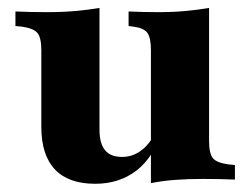

<svg xmlns="http://www.w3.org/2000/svg" viewBox="-20 -448 624 479"><path d="M228.2 -419.4V-209.7H83.1V-322.6Q83.1 -354 73.4 -365.7Q63.7 -377.4 34.7 -381.5L18.5 -383.1V-419.4Q39.5 -418.5 56.9 -418.1Q74.2 -417.7 97.6 -417.7Q137.1 -417.7 168.5 -420.6Q200 -423.4 228.2 -428.2ZM228.2 -209.7V-124.2Q228.2 -90.3 241.9 -73.4Q255.6 -56.5 284.7 -56.5Q314.5 -56.5 338.3 -77.4Q362.1 -98.4 381.5 -145.2L391.9 -133.9Q363.7 -55.6 320.6 -22.6Q277.4 10.5 217.7 10.5Q150.8 10.5 116.9 -25.4Q83.1 -61.3 83.1 -131.5V-209.7ZM356.5 0V-209.7H501.6V-96.8Q501.6 -65.3 510.9 -53.6Q520.2 -41.9 550 -37.9L566.1 -36.3V0Q545.2 -0.8 527.8 -1.2Q510.5 -1.6 486.3 -1.6Q447.6 -1.6 416.1 0.8Q384.7 3.2 356.5 8.9ZM501.6 -419.4V-209.7H356.5V-322.6Q356.5 -354 347.6 -366.1Q338.7 -378.2 312.9 -381.5L300.8 -383.1V-419.4Q321 -418.5 337.9 -418.1Q354.8 -417.7 375.8 -417.7Q412.1 -417.7 442.7 -420.6Q473.4 -423.4 501.6 -428.2Z"/></svg>

Font: Playfair 9pt Black
Style: Regular
Weight: 900
Designer: Claus Eggers Sørensen
Foundry: Claus Eggers Sørensen
Version: Version 2.203